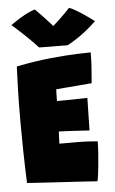

<svg xmlns="http://www.w3.org/2000/svg" viewBox="-61 -954 600 1001"><g transform="rotate(-5 239.0 -453.0)"><path d="M407.5 7.5Q362 4.5 316.2 1.5Q270.5 -1.5 224.5 -4Q179 -6.5 133 -9.5Q87 -12.5 41 -15.5Q37.5 -103.5 36 -184.2Q34.5 -265 34.5 -335Q34.5 -438 36.8 -513.5Q39 -589 41 -625.5Q138.5 -645 222 -653.2Q305.5 -661.5 361.5 -663.2Q417.5 -665 431 -665Q431 -626 428.5 -586.8Q426 -547.5 422 -504.5L235.5 -489Q235 -485 234.5 -471.8Q234 -458.5 234 -445.5Q234 -432.5 234 -427.5Q254 -427.5 283 -428Q312 -428.5 341.8 -429Q371.5 -429.5 393 -430L389.5 -260Q381.5 -260.5 358.2 -262Q335 -263.5 307.8 -265Q280.5 -266.5 258.2 -267.5Q236 -268.5 229.5 -268.5Q229 -258.5 228 -236Q227 -213.5 227 -205H321.5Q352.5 -205 380.5 -203.2Q408.5 -201.5 427 -200Q427 -175 424.8 -142.5Q422.5 -110 419.5 -78.2Q416.5 -46.5 413.2 -23Q410 0.5 407.5 7.5ZM339 -906.5Q354.5 -900.5 375 -888.5Q395.5 -876.5 415.2 -863Q435 -849.5 449.5 -838.8Q464 -828 467.5 -825Q411.5 -773 371 -746.5Q330.5 -720 314.5 -712.5Q302 -712.5 274 -712.8Q246 -713 215.5 -713.2Q185 -713.5 165.5 -714Q133 -749 100.8 -779.8Q68.5 -810.5 31.5 -843Q44.5 -852 66.8 -866.5Q89 -881 114 -894.2Q139 -907.5 160.5 -913Q191 -882.5 214.2 -857.2Q237.5 -832 249 -819Q261 -829 288.2 -855Q315.5 -881 339 -906.5Z"/></g></svg>

Font: Grandstander Black
Style: Regular
Weight: 900
Designer: Tyler Finck
Foundry: Etcetera Type Co
Version: Version 1.200; ttfautohint (v1.8.3)